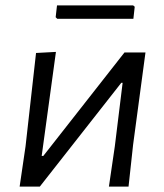

<svg xmlns="http://www.w3.org/2000/svg" viewBox="-20 -694 609 714"><path d="M75 -150 114 -497 188 -501 135 -114H141L443 -499H521L475 -156L458 0H385L407 -150L436 -386H431L128 0H53ZM481 -669 476 -624H193L187 -630L192 -674H475Z"/></svg>

Font: Alegreya Sans SC
Style: Italic
Weight: 400
Italic angle: -7°
Designer: Juan Pablo del Peral
Foundry: Huerta Tipografica
Version: Version 2.008; ttfautohint (v1.6)